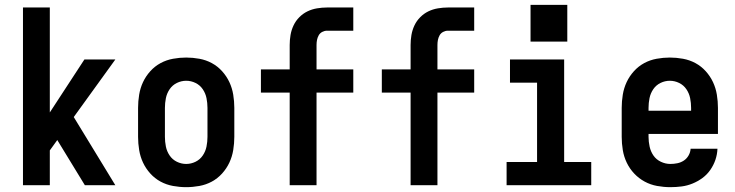

<svg xmlns="http://www.w3.org/2000/svg" viewBox="-20 -766 3040 794"><path d="M75 0V-735H186V-301L329 -520H457L285 -282L457 0H331L218 -185L217 -187L186 -144V0Z M750 8Q723 8 695.5 3Q668 -2 644 -15Q620 -28 601.5 -48.5Q583 -69 571.5 -93.5Q560 -118 555.5 -145.5Q551 -173 551 -200V-320Q551 -347 555.5 -374.5Q560 -402 571.5 -426.5Q583 -451 601.5 -471.5Q620 -492 644 -505Q668 -518 695.5 -523Q723 -528 750 -528Q777 -528 804.5 -523Q832 -518 856 -505Q880 -492 898.5 -471.5Q917 -451 928.5 -426.5Q940 -402 944.5 -374.5Q949 -347 949 -320V-200Q949 -173 944.5 -145.5Q940 -118 928.5 -93.5Q917 -69 898.5 -48.5Q880 -28 856 -15Q832 -2 804.5 3Q777 8 750 8ZM750 -88Q770 -88 788.5 -97Q807 -106 818.5 -123Q830 -140 834 -160Q838 -180 838 -200V-320Q838 -340 834 -360Q830 -380 818.5 -397Q807 -414 788.5 -423Q770 -432 750 -432Q730 -432 711.5 -423Q693 -414 681.5 -397Q670 -380 666 -360Q662 -340 662 -320V-200Q662 -180 666 -160Q670 -140 681.5 -123Q693 -106 711.5 -97Q730 -88 750 -88Z M1178 0V-383H1059V-479H1178V-580Q1178 -601 1181.5 -621.5Q1185 -642 1194 -661Q1203 -680 1218 -695Q1233 -710 1251.5 -719Q1270 -728 1291 -731.5Q1312 -735 1332 -735H1441V-639H1332Q1322 -639 1312.5 -634Q1303 -629 1298 -620Q1293 -611 1291 -601Q1289 -591 1289 -580V-479H1441V-383H1289V0Z M1678 0V-383H1559V-479H1678V-580Q1678 -601 1681.5 -621.5Q1685 -642 1694 -661Q1703 -680 1718 -695Q1733 -710 1751.5 -719Q1770 -728 1791 -731.5Q1812 -735 1832 -735H1941V-639H1832Q1822 -639 1812.5 -634Q1803 -629 1798 -620Q1793 -611 1791 -601Q1789 -591 1789 -580V-479H1941V-383H1789V0Z M2075 0V-96H2201V-424H2089V-520H2313V-96H2425V0ZM2326 -594H2174V-746H2326Z M2752 8Q2725 8 2697.5 3Q2670 -2 2646 -15Q2622 -28 2603 -48Q2584 -68 2572 -93Q2560 -118 2555.5 -145.5Q2551 -173 2551 -200V-320Q2551 -347 2555.5 -374.5Q2560 -402 2571.5 -426.5Q2583 -451 2601.5 -471.5Q2620 -492 2644 -505Q2668 -518 2695.5 -523Q2723 -528 2750 -528Q2777 -528 2804.5 -523Q2832 -518 2856 -505Q2880 -492 2898.5 -471.5Q2917 -451 2928.5 -426.5Q2940 -402 2944.5 -374.5Q2949 -347 2949 -320V-212H2662V-200Q2662 -180 2666.5 -159.5Q2671 -139 2682.5 -122.5Q2694 -106 2713 -97Q2732 -88 2752 -88Q2767 -88 2781.5 -91Q2796 -94 2808 -102Q2820 -110 2827.5 -123Q2835 -136 2836 -151H2947Q2946 -127 2938.5 -105Q2931 -83 2917.5 -63.5Q2904 -44 2885 -30Q2866 -16 2844 -7Q2822 2 2799 5Q2776 8 2752 8ZM2662 -308H2838V-320Q2838 -340 2834 -360Q2830 -380 2818.5 -397Q2807 -414 2788.5 -423Q2770 -432 2750 -432Q2730 -432 2711.5 -423Q2693 -414 2681.5 -397Q2670 -380 2666 -360Q2662 -340 2662 -320Z"/></svg>

Font: Iosevka SS04
Style: Bold
Weight: 700
Monospace: yes
Designer: Belleve Invis
Foundry: Belleve Invis
Version: Version 19.0.0; ttfautohint (v1.8.4)